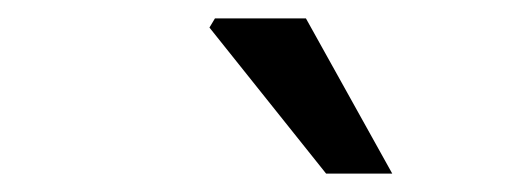

<svg xmlns="http://www.w3.org/2000/svg" viewBox="-20 -759 561 209"><path d="M335 -570 208 -729 214 -739H313L407 -570Z"/></svg>

Font: Source Sans 3 ExtraLight Medium
Style: Italic
Weight: 500
Italic angle: -11°
Version: Version 3.052;hotconv 1.1.0;makeotfexe 2.6.0